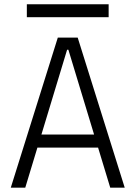

<svg xmlns="http://www.w3.org/2000/svg" viewBox="-20 -867 626 887"><path d="M29.8 0H96.7L152.8 -185.1H433.1L489.3 0H556.2L338.9 -693.4H247.1ZM171.4 -245.6 290 -637.2H295.9L414.6 -245.6ZM104 -787.6H481.9V-847.2H104Z"/></svg>

Font: Cascadia Code PL Light
Style: Regular
Weight: 300
Monospace: yes
Designer: Aaron Bell
Foundry: Saja Typeworks
Version: Version 2404.023